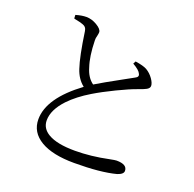

<svg xmlns="http://www.w3.org/2000/svg" viewBox="-132 -882 1041 1029"><g transform="rotate(20 388.5 -367.0)"><path d="M395 12Q272 12 204 -28Q135 -69 135 -143Q135 -264 304 -389Q266 -419 249 -471Q228 -533 208 -672Q205 -696 182 -703Q169 -708 138 -714Q133 -716 131 -716L130 -736Q164 -746 190 -746Q221 -746 251 -728Q281 -710 282 -693Q282 -685 279 -672Q274 -656 275 -643Q277 -553 296 -497Q311 -444 347 -418Q391 -445 488 -498Q534 -523 546 -530Q567 -540 558 -556Q551 -574 511 -597L519 -612Q565 -605 585 -594Q609 -580 626 -556Q642 -533 642 -517Q642 -504 626 -495Q616 -489 582 -477Q539 -462 471 -429Q403 -396 355 -367Q285 -325 239 -277Q179 -213 179 -153Q179 -107 223 -81Q274 -51 376 -51Q467 -51 567 -72Q597 -78 605 -78Q666 -78 666 -41Q666 -22 632 -11Q545 12 395 12Z"/></g></svg>

Font: GenRyuMin TW R
Style: Regular
Weight: 400
Version: Version 1.501;PS 1;hotconv 16.6.51;makeotf.lib2.5.65220